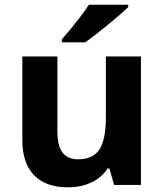

<svg xmlns="http://www.w3.org/2000/svg" viewBox="-20 -786 697 816"><path d="M243 -619Q325 -714 358 -766H525V-756Q500 -731 439 -681Q378 -631 342 -606H243ZM75 -190V-546H224V-227Q224 -167 245.5 -138Q267 -109 312 -109Q375 -109 402.5 -150.5Q430 -192 430 -289V-546H579V0H465L445 -70H437Q413 -32 369 -11Q325 10 269 10Q174 10 124.5 -41.5Q75 -93 75 -190Z"/></svg>

Font: OpenSansMMV
Style: Bold
Weight: 700
Foundry: Ascender Corporation
Version: Version 4.001